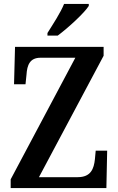

<svg xmlns="http://www.w3.org/2000/svg" viewBox="-20 -951 599 971"><path d="M220 -784V-771H272C326 -811 407 -886 429 -921V-931H304C286 -886 248 -829 220 -784ZM34 0H518L522 -189H464L460 -146C455 -98 440 -55 373 -55H177L504 -669V-714H56L51 -525H109L114 -573C117 -622 131 -659 185 -659H361L34 -44Z"/></svg>

Font: Noto Serif Georgian Condensed SemiBold
Style: Regular
Weight: 600
Width: 3
Designer: Monotype Design Team, Akaki Razmadze
Foundry: Google LLC
Version: Version 2.003